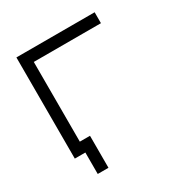

<svg xmlns="http://www.w3.org/2000/svg" viewBox="-157 -715 854 899"><g transform="rotate(-30 270.0 -265.5)"><path d="M172 -107V66H114V-50H57V-597H480V-538H117V-107Z"/></g></svg>

Font: 3270 Nerd Font Mono
Style: Regular
Weight: 400
Monospace: yes
Version: Version 3.0.1;Nerd Fonts 3.0.0